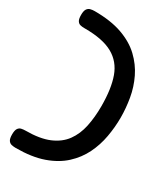

<svg xmlns="http://www.w3.org/2000/svg" viewBox="-226 -875 1003 1147"><g transform="rotate(30 275.0 -301.0)"><path d="M78 171Q63 171 49 168Q35 165 26.5 152.5Q18 140 18 112Q18 83 26.5 70.5Q35 58 48.5 55Q62 52 77 52Q175 52 237.5 25.5Q300 -1 334.5 -48.5Q369 -96 382.5 -160.5Q396 -225 396 -301Q396 -421 368 -499Q340 -577 271 -615.5Q202 -654 78 -654H73Q59 -654 46.5 -657Q34 -660 26 -672.5Q18 -685 18 -713Q18 -741 26.5 -753.5Q35 -766 48.5 -769.5Q62 -773 77 -773Q189 -773 267.5 -745Q346 -717 397 -668.5Q448 -620 477.5 -559Q507 -498 518.5 -431Q530 -364 530 -299Q530 -234 518 -166.5Q506 -99 476.5 -39Q447 21 395.5 68.5Q344 116 266 143.5Q188 171 78 171Z"/></g></svg>

Font: Fredoka Expanded SemiBold
Style: Regular
Weight: 600
Width: 7
Designer: Ben Nathan
Foundry: Milena B. Brandão, Ben Nathan
Version: Version 2.001